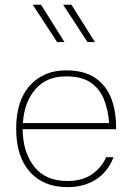

<svg xmlns="http://www.w3.org/2000/svg" viewBox="-20 -785 552 811"><path d="M75.7 -239.3H470.2Q471.7 -311 450.7 -367.2Q429.7 -423.3 382.8 -455.6Q335.9 -487.8 259.3 -487.8Q164.1 -487.8 106.2 -423.8Q48.3 -359.9 48.3 -241.7Q48.3 -124.5 105.7 -59.6Q163.1 5.4 264.2 5.4Q336.4 5.4 386.7 -27.8Q437 -61 459.5 -121.1H428.2Q412.1 -81.1 371.1 -50.8Q330.1 -20.5 264.2 -20.5Q171.4 -20.5 123.8 -82Q76.2 -143.6 75.7 -239.3ZM76.7 -265.1Q82 -352.1 128.7 -407.2Q175.3 -462.4 259.3 -462.4Q325.2 -462.4 363.3 -436Q401.4 -409.7 419.2 -365Q437 -320.3 440.9 -265.1ZM252.4 -607.4 153.3 -765.1H118.2L221.2 -607.4ZM380.9 -607.4 281.7 -765.1H246.6L349.6 -607.4Z"/></svg>

Font: Estedad VF
Style: Regular
Weight: 100
Designer: Amin Abedi
Version: Version 7.3